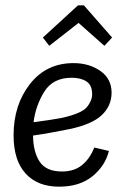

<svg xmlns="http://www.w3.org/2000/svg" viewBox="-20 -691 477 721"><path d="M295 -671 401 -550 372 -519 275 -605 165 -519 141 -550 273 -671ZM213 -47Q259 -47 288.5 -71.5Q318 -96 334 -137L389 -124Q375 -68 327 -29Q279 10 202 10Q121 10 76 -39.5Q31 -89 31 -183Q31 -297 92.5 -375.5Q154 -454 256 -454Q315 -454 357 -424.5Q399 -395 399 -343Q399 -294 362.5 -259Q326 -224 240 -206Q209 -200 174.5 -193.5Q140 -187 104 -182Q105 -119 129.5 -83Q154 -47 213 -47ZM211 -248Q287 -265 306.5 -289Q326 -313 326 -337Q326 -371 305 -385Q284 -399 249 -399Q179 -399 146.5 -347Q114 -295 106 -232Q174 -241 211 -248Z"/></svg>

Font: Zilla Slab Regular
Style: Italic
Weight: 400
Italic angle: -6°
Designer: Typotheque.com
Foundry: Typotheque type foundry
Version: Version 1.1; 2017; ttfautohint (v1.6)